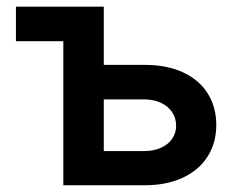

<svg xmlns="http://www.w3.org/2000/svg" viewBox="-20 -550 700 570"><path d="M288.1 -357.4H409.2Q475.6 -357.4 523.4 -335.2Q571.3 -313 596.7 -272.5Q622.1 -231.9 622.1 -178.7Q622.1 -126.5 596.7 -85.9Q571.3 -45.4 523.2 -22.7Q475.1 0 409.2 0H168V-427.7H27.3V-530.3H288.1ZM409.2 -101.6Q436 -101.6 457.5 -111.1Q479 -120.6 491 -137.9Q502.9 -155.3 502.9 -176.8Q502.9 -199.2 491 -217Q479 -234.9 457.5 -244.9Q436 -254.9 409.2 -254.9H288.1V-101.6Z"/></svg>

Font: Pretendard Std SemiBold
Style: Regular
Weight: 600
Designer: Base glyphs from Inter by Rasmus Andersson; Hangeul glyphs from Noto Sans CJK(Source Han Sans) by Jang Soo-young and Kan
Foundry: Kil Hyung-jin
Version: Version 1.309